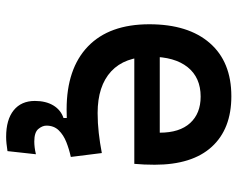

<svg xmlns="http://www.w3.org/2000/svg" viewBox="-94 -473 774 626"><g transform="rotate(90 293.0 -160.0)"><path d="M426.3 207Q370.1 207 339.6 182.4Q309.1 157.7 309.1 113.3Q309.1 77.6 323.7 53.2Q338.4 28.8 364.7 20V-14.6L481.9 -18.6L491.7 -3.9Q466.8 1.5 443.4 10.7Q419.9 20 404.8 35.6Q389.6 51.3 389.6 75.7Q389.6 88.9 400.6 102.1Q411.6 115.2 441.4 115.2Q450.2 115.2 460.4 114Q470.7 112.8 482.9 109.9L472.7 202.6Q460 204.6 448.2 205.8Q436.5 207 426.3 207ZM336.9 9.8Q203.6 9.8 131.3 -59.8Q59.1 -129.4 59.1 -259.8Q59.1 -386.7 120.4 -457Q181.6 -527.3 293.9 -527.3Q400.4 -527.3 458.7 -463.4Q517.1 -399.4 517.1 -277.3Q517.1 -242.2 514.2 -210.9H146V-293.9H412.6Q412.6 -358.4 381.3 -392.8Q350.1 -427.2 294.9 -427.2Q232.9 -427.2 199 -384.8Q165 -342.3 165 -264.6Q165 -179.7 212.6 -135.5Q260.3 -91.3 348.6 -91.3Q381.3 -91.3 413.6 -95Q445.8 -98.6 479 -105L491.7 -3.9Q444.8 4.9 405.8 7.3Q366.7 9.8 336.9 9.8Z"/></g></svg>

Font: Cascadia Code Medium
Style: Regular
Weight: 500
Monospace: yes
Designer: Aaron Bell
Foundry: Saja Typeworks
Version: Version 2407.024